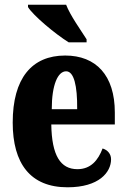

<svg xmlns="http://www.w3.org/2000/svg" viewBox="-20 -786 539 816"><path d="M272 -606H348V-619C324 -657 278 -721 261 -766H99V-756C120 -721 214 -642 272 -606ZM267 10C401 10 452 -54 452 -109C452 -133 436 -149 416 -155C397 -105 366 -67 309 -67C237 -67 200 -125 198 -257H468V-308C468 -466 388 -550 257 -550C115 -550 34 -453 34 -265C34 -91 109 10 267 10ZM308 -322H200C200 -426 226 -483 261 -483C294 -483 309 -423 308 -322Z"/></svg>

Font: Noto Serif Ethiopic ExtraCondensed Black
Style: Regular
Weight: 900
Width: 2
Designer: Monotype Design Team
Foundry: Monotype Imaging Inc.
Version: Version 2.102